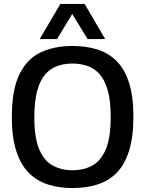

<svg xmlns="http://www.w3.org/2000/svg" viewBox="-20 -943 734 973"><path d="M347 10Q280 10 223.5 -8Q167 -26 126 -67Q85 -108 62.5 -177.5Q40 -247 40 -350Q40 -488 78.5 -566.5Q117 -645 186 -677.5Q255 -710 347 -710Q416 -710 472.5 -692.5Q529 -675 570 -634.5Q611 -594 633.5 -525Q656 -456 656 -352Q656 -247 633.5 -177Q611 -107 570 -66Q529 -25 472 -7.5Q415 10 347 10ZM347 -80Q401 -80 445 -102.5Q489 -125 515 -183.5Q541 -242 541 -350Q541 -432 526 -485Q511 -538 484.5 -567.5Q458 -597 422.5 -609Q387 -621 347 -621Q307 -621 272 -609Q237 -597 210.5 -567.5Q184 -538 169 -484.5Q154 -431 154 -349Q154 -242 180 -183.5Q206 -125 250 -102.5Q294 -80 347 -80ZM181 -745 286 -923H409L513 -745H424L346 -872L269 -745Z"/></svg>

Font: Georama Medium
Style: Regular
Weight: 500
Designer: Jean-Baptiste Levee
Foundry: Production Type
Version: Version 1.000